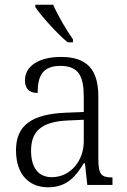

<svg xmlns="http://www.w3.org/2000/svg" viewBox="-20 -786 541 816"><path d="M268 -606H290V-619C263 -657 225 -721 206 -766H130V-756C153 -721 223 -642 268 -606ZM185 10C267 10 304 -40 336 -92H341L351 0H458V-32H454C410 -32 398 -46 398 -111V-375C398 -493 348 -544 239 -544C142 -544 86 -503 86 -445C86 -408 105 -391 140 -391C140 -462 160 -506 237 -506C320 -506 336 -454 336 -372V-310L259 -307C116 -301 48 -254 48 -148C48 -40 107 10 185 10ZM200 -33C139 -33 112 -79 112 -145C112 -224 151 -269 269 -274L336 -277V-185C336 -103 280 -33 200 -33Z"/></svg>

Font: Noto Serif Georgian SemiCondensed Light
Style: Regular
Weight: 300
Width: 4
Designer: Monotype Design Team, Akaki Razmadze
Foundry: Google LLC
Version: Version 2.003